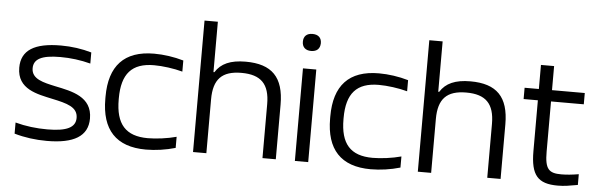

<svg xmlns="http://www.w3.org/2000/svg" viewBox="-47 -867 3229 1033"><g transform="rotate(5 1567.5 -350.5)"><path d="M241 -219C321 -202 380 -187 380 -128C380 -77 334 -53 228 -53C169 -53 110 -60 55 -75V-15C110 1 169 9 231 9C376 9 452 -35 452 -131C452 -249 343 -269 251 -288C187 -302 121 -315 121 -374C121 -423 162 -447 265 -447C320 -447 375 -440 428 -426V-486C376 -501 321 -509 263 -509C119 -509 49 -465 49 -371C49 -254 159 -237 241 -219Z M525 -256V-244C525 -78 604 9 766 9C817 9 874 1 925 -14V-74C878 -61 816 -53 771 -53C651 -53 597 -114 597 -247V-253C597 -386 651 -447 771 -447C816 -447 878 -439 925 -426V-486C874 -501 817 -509 766 -509C604 -509 525 -422 525 -256Z M1020 -710V0H1092V-291C1092 -400 1138 -447 1243 -447C1348 -447 1395 -400 1395 -291V0H1467V-295C1467 -443 1402 -509 1260 -509C1178 -509 1127 -486 1097 -438H1092V-710Z M1570 -500V0H1642V-500ZM1557 -642C1557 -615 1574 -597 1605 -597C1637 -597 1653 -614 1654 -642V-644C1654 -672 1637 -689 1605 -689C1574 -689 1557 -672 1557 -644Z M1739 -256V-244C1739 -78 1818 9 1980 9C2031 9 2088 1 2139 -14V-74C2092 -61 2030 -53 1985 -53C1865 -53 1811 -114 1811 -247V-253C1811 -386 1865 -447 1985 -447C2030 -447 2092 -439 2139 -426V-486C2088 -501 2031 -509 1980 -509C1818 -509 1739 -422 1739 -256Z M2234 -710V0H2306V-291C2306 -400 2352 -447 2457 -447C2562 -447 2609 -400 2609 -291V0H2681V-295C2681 -443 2616 -509 2474 -509C2392 -509 2341 -486 2311 -438H2306V-710Z M3004 -53C2937 -53 2915 -73 2915 -168V-439H3092V-500H2915V-630H2844V-500H2767V-439H2844V-165C2844 -34 2883 9 2990 9C3026 9 3053 4 3098 -4V-62C3062 -56 3032 -53 3004 -53Z"/></g></svg>

Font: LT Wave Text Light
Style: Regular
Weight: 300
Designer: Daniel Lyons
Version: Version 2.5 (Glyphs App)